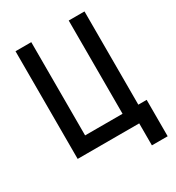

<svg xmlns="http://www.w3.org/2000/svg" viewBox="-197 -811 980 1071"><g transform="rotate(-30 293.0 -275.5)"><path d="M68.4 0V-693.4H169.9V-92.8H411.1V-693.4H512.7V-92.8H566.4V141.6H464.8V0Z"/></g></svg>

Font: Cascadia Mono PL
Style: Regular
Weight: 400
Monospace: yes
Designer: Aaron Bell
Foundry: Saja Typeworks
Version: Version 2404.023; ttfautohint (v1.8.4)